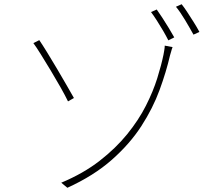

<svg xmlns="http://www.w3.org/2000/svg" viewBox="-20 -860 1040 909"><path d="M270 5Q375 -39 451.5 -98.5Q528 -158 582 -224.5Q636 -291 670.5 -359Q705 -427 724.5 -489.5Q744 -552 754 -601Q755 -606 757.5 -620.5Q760 -635 760 -644L797 -637Q793 -627 790 -615Q787 -603 785 -598Q767 -520 735.5 -434Q704 -348 649.5 -263.5Q595 -179 509.5 -103.5Q424 -28 299 29ZM166 -670Q181 -648 203.5 -611.5Q226 -575 250.5 -533.5Q275 -492 296 -455.5Q317 -419 330 -396L302 -380Q289 -407 267 -446Q245 -485 220 -526.5Q195 -568 173.5 -602.5Q152 -637 138 -656ZM722 -815Q733 -800 748.5 -776Q764 -752 779 -727.5Q794 -703 805 -683L777 -669Q767 -689 752.5 -714Q738 -739 722.5 -763Q707 -787 695 -803ZM840 -840Q852 -825 867 -802Q882 -779 897.5 -754.5Q913 -730 924 -709L896 -696Q879 -727 856 -765.5Q833 -804 813 -828Z"/></svg>

Font: Source Han Sans SC ExtraLight
Style: Regular
Weight: 250
Designer: Ryoko NISHIZUKA 西塚涼子 (kana, bopomofo & ideographs); Paul D. Hunt (Latin, Greek & Cyrillic); Sandoll Communications 산돌커뮤니
Foundry: Adobe
Version: Version 2.004;hotconv 1.0.118;makeotfexe 2.5.65603